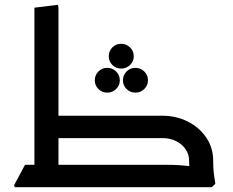

<svg xmlns="http://www.w3.org/2000/svg" viewBox="-20 -778 968 798"><path d="M123 0V-746L220 -758L223 -749V0ZM42 0 38 -7 84 -93H223V0ZM190 -204V-297H571V-204ZM190 0V-93H571V0ZM766 -110Q766 -136 751.5 -157.5Q737 -179 712 -191.5Q687 -204 655 -204H508V-215L518 -297H655Q712 -297 760 -273Q808 -249 837 -206.5Q866 -164 866 -110ZM382 0 378 -7 424 -93H563V0ZM424 0V-93H675Q700 -93 724.5 -91.5Q749 -90 765 -88Q781 -86 781 -86V0ZM473 -204 469 -211 515 -297H633V-204ZM776 0Q773 -22 769.5 -49.5Q766 -77 766 -110H866Q866 -79 869 -55Q872 -31 875 -14L860 0ZM426 -393Q404 -393 389 -408Q374 -423 374 -444Q374 -466 389 -481Q404 -496 426 -496Q447 -496 462.5 -481Q478 -466 478 -444Q478 -423 462.5 -408Q447 -393 426 -393ZM543 -393Q521 -393 506 -408Q491 -423 491 -444Q491 -466 506 -481Q521 -496 543 -496Q564 -496 579.5 -481Q595 -466 595 -444Q595 -423 579.5 -408Q564 -393 543 -393ZM484 -493Q462 -493 447 -508Q432 -523 432 -544Q432 -566 447 -581Q462 -596 484 -596Q505 -596 520.5 -581Q536 -566 536 -544Q536 -523 520.5 -508Q505 -493 484 -493Z"/></svg>

Font: Fustat SemiBold
Style: Regular
Weight: 600
Designer: Mohamed Gaber, Khaled Hosny, Laura Garcia Mut
Foundry: Kief Type Foundry, Alif Type Foundry, Hard Type Foundry
Version: Version 1.007